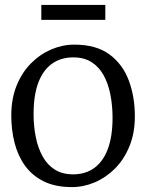

<svg xmlns="http://www.w3.org/2000/svg" viewBox="-20 -752 596 783"><path d="M26 -281Q26 -349.5 47.8 -403Q69.5 -456.5 106.5 -493.8Q143.5 -531 189.2 -550.5Q235 -570 283 -570Q372.5 -570 426.8 -529.8Q481 -489.5 505.5 -423Q530 -356.5 530 -278Q530 -210 508.2 -156.2Q486.5 -102.5 449.5 -65.2Q412.5 -28 366.8 -8.5Q321 11 273 11Q206 11 158.8 -12.2Q111.5 -35.5 82.2 -76Q53 -116.5 39.5 -169.2Q26 -222 26 -281ZM278 -41Q328.5 -41 364.5 -67Q400.5 -93 419.8 -144.5Q439 -196 439 -272Q439 -321.5 430.2 -366Q421.5 -410.5 402.8 -444.8Q384 -479 353.5 -498.5Q323 -518 279 -518Q228 -518 191.8 -492Q155.5 -466 136.2 -414.8Q117 -363.5 117 -287Q117 -237 126 -192.5Q135 -148 154 -113.8Q173 -79.5 203.8 -60.2Q234.5 -41 278 -41ZM409.5 -732V-671H148.5V-732Z"/></svg>

Font: Merriweather 7pt Light
Style: Regular
Weight: 300
Designer: Eben Sorkin
Foundry: Eben Sorkin
Version: Version 2.200;gftools[0.9.31]